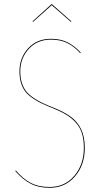

<svg xmlns="http://www.w3.org/2000/svg" viewBox="-20 -872 482 901"><path d="M135.3 -769.5 132.3 -771.5 221.2 -852.1H224.1L315.4 -771.5L312.5 -769.5L222.7 -847.7ZM218.8 -689.9Q264.6 -689.9 297.4 -673.3Q330.1 -656.7 358.9 -625.5L356.4 -622.6Q328.1 -653.8 295.9 -669.9Q263.7 -686 218.8 -686Q154.8 -686 115 -642.3Q75.2 -598.6 75.2 -537.6Q75.2 -475.1 106.7 -439.2Q138.2 -403.3 221.7 -370.6Q277.8 -349.1 310.5 -325.4Q343.3 -301.8 360.6 -265.9Q377.9 -230 377.9 -178.2Q377.9 -97.7 332 -44.2Q286.1 9.3 212.9 9.3Q160.2 9.3 122.6 -10.7Q85 -30.8 51.8 -69.3L54.2 -72.3Q86.9 -33.7 123.5 -14.2Q160.2 5.4 212.9 5.4Q284.2 5.4 328.9 -47.1Q373.5 -99.6 373.5 -178.2Q373.5 -216.8 364.7 -245.4Q356 -273.9 336.2 -296.1Q316.4 -318.4 289.1 -334.7Q261.7 -351.1 220.7 -367.2Q135.7 -400.4 103.5 -436.8Q71.3 -473.1 71.3 -537.6Q71.3 -600.6 112.1 -645.3Q152.8 -689.9 218.8 -689.9Z"/></svg>

Font: Fira Sans Compressed Four
Style: Regular
Weight: 100
Width: 1
Designer: Carrois Corporate & Edenspiekermann AG
Foundry: Carrois Corporate GbR & Edenspiekermann AG
Version: Version 4.203;PS 004.203;hotconv 1.0.88;makeotf.lib2.5.64775